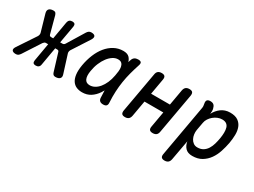

<svg xmlns="http://www.w3.org/2000/svg" viewBox="-110 -1152 2560 1934"><g transform="rotate(30 1170.0 -185.0)"><path d="M36 -21Q26 -6 15 2Q4 10 -13 10Q-46 10 -56.5 -6Q-67 -22 -47 -52L90 -258Q96 -268 98 -278.5Q100 -289 98 -299L41 -497Q33 -528 49 -544Q65 -560 99 -560Q116 -560 123.5 -551.5Q131 -543 136 -528L188 -334Q190 -326 195 -321Q200 -316 210 -316H235L270 -519Q274 -540 286 -550Q298 -560 319 -560Q339 -560 347 -550Q355 -540 352 -519L316 -316H343Q353 -316 360 -321Q367 -326 372 -335L490 -528Q499 -543 510.5 -551.5Q522 -560 539 -560Q573 -560 582.5 -544Q592 -528 573 -497L445 -299Q439 -289 437.5 -278.5Q436 -268 439 -258L504 -52Q514 -22 498 -6Q482 10 448 10Q432 10 423.5 2.5Q415 -5 410 -21L349 -220Q347 -229 342 -234Q337 -239 327 -239H303L267 -31Q264 -10 251.5 0Q239 10 219 10Q198 10 190 0Q182 -10 185 -31L221 -239H195Q185 -239 178.5 -234Q172 -229 165 -220Z M757 10Q721 10 691.5 -2.5Q662 -15 643 -43Q624 -71 618 -116Q612 -161 623 -227Q635 -296 660 -357Q685 -418 722 -463Q759 -508 807 -534Q855 -560 912 -560Q960 -560 983 -536Q1002 -516 1010 -487L1018 -511Q1026 -538 1043 -549Q1060 -560 1084 -560Q1111 -560 1119 -548.5Q1127 -537 1118 -511Q1099 -453 1084 -397Q1069 -341 1060 -283.5Q1051 -226 1048 -165.5Q1045 -105 1049 -38Q1051 -14 1040 -2Q1029 10 1003 10Q977 10 963.5 -2Q950 -14 949 -38Q946 -81 946 -121Q937 -104 927 -89Q897 -44 855 -17Q813 10 757 10ZM789 -90Q818 -90 845.5 -105Q873 -120 896 -148Q919 -176 936.5 -215.5Q954 -255 963 -305Q968 -330 971 -357.5Q974 -385 970 -407.5Q966 -430 952 -445Q938 -460 908 -460Q878 -460 849 -441.5Q820 -423 795.5 -391Q771 -359 752.5 -315Q734 -271 726 -221Q715 -160 730 -125Q745 -90 789 -90Z M1257 10Q1230 10 1220 -2.5Q1210 -15 1214 -42L1297 -508Q1301 -535 1316 -547.5Q1331 -560 1358 -560Q1384 -560 1394.5 -547.5Q1405 -535 1400 -508L1368 -326H1587L1619 -508Q1624 -535 1639 -547.5Q1654 -560 1680 -560Q1707 -560 1717 -547.5Q1727 -535 1723 -508L1640 -42Q1636 -15 1621 -2.5Q1606 10 1579 10Q1553 10 1542.5 -2.5Q1532 -15 1537 -42L1569 -224H1350L1318 -42Q1313 -15 1298 -2.5Q1283 10 1257 10Z M1985 -448Q1998 -473 2015 -493Q2032 -513 2052.5 -528Q2073 -543 2098.5 -551.5Q2124 -560 2155 -560Q2214 -560 2247.5 -536.5Q2281 -513 2295.5 -475Q2310 -437 2309 -388.5Q2308 -340 2299 -290Q2289 -237 2271.5 -183.5Q2254 -130 2223.5 -87Q2193 -44 2148 -17Q2103 10 2039 10Q1986 10 1958.5 -19Q1931 -48 1924 -93L1882 138Q1877 165 1862 177.5Q1847 190 1821 190Q1795 190 1784.5 177.5Q1774 165 1779 138L1884 -454Q1887 -468 1886 -481.5Q1885 -495 1882 -509Q1877 -535 1887.5 -547.5Q1898 -560 1924 -560Q1950 -560 1964 -547.5Q1978 -535 1984 -509Q1988 -496 1987.5 -478.5Q1987 -461 1985 -448ZM2119 -460Q2093 -460 2067.5 -449.5Q2042 -439 2021 -421.5Q2000 -404 1985 -381Q1970 -358 1966 -333L1949 -239Q1945 -214 1948.5 -188Q1952 -162 1963.5 -140Q1975 -118 1994.5 -104Q2014 -90 2040 -90Q2080 -90 2107 -107Q2134 -124 2151.5 -152Q2169 -180 2179 -215Q2189 -250 2195 -286Q2201 -321 2201.5 -353Q2202 -385 2195 -409Q2188 -433 2169.5 -446.5Q2151 -460 2119 -460Z"/></g></svg>

Font: Maple Mono Medium
Style: Italic
Weight: 500
Italic angle: -10°
Monospace: yes
Designer: subframe7536
Version: Version 7.000